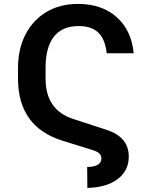

<svg xmlns="http://www.w3.org/2000/svg" viewBox="-20 -757 766 969"><path d="M420.9 191.4 419.9 85.9Q491.7 84.5 491.7 42.5Q491.7 27.8 481.9 18.1Q472.2 8.3 447.8 0.5L298.8 -45.9Q71.3 -114.7 70.8 -359.9V-415Q71.3 -511.2 109.1 -584Q147 -656.7 215.1 -697Q283.2 -737.3 374 -737.3Q493.2 -737.3 568.4 -670.9Q643.6 -604.5 654.8 -488.3H518.6Q510.7 -559.6 476.1 -592.5Q441.4 -625.5 377 -625.5Q293.9 -625.5 252 -571.8Q210 -518.1 210 -415V-359.9Q210 -202.1 349.1 -156.7L518.1 -101.6Q629.9 -65.4 629.9 33.2Q629.9 104 574.2 146.5Q518.6 189 420.9 191.4Z"/></svg>

Font: Inter Display Semi Bold
Style: Regular
Weight: 600
Designer: Rasmus Andersson
Foundry: rsms
Version: Version 4.000;git-37864ae